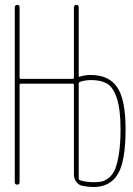

<svg xmlns="http://www.w3.org/2000/svg" viewBox="-20 -750 540 780"><path d="M299.8 -410.2V-24.4Q299.8 -20.5 304.7 -17.6Q332 -9.8 360.4 -9.8Q379.9 -9.8 393.6 -12.7Q407.2 -15.6 422.9 -28.3Q438.5 -41 447.8 -63.5Q457 -85.9 463.4 -127Q469.7 -168 469.7 -224.6Q469.7 -305.7 454.6 -351.1Q439.5 -396.5 414.6 -410.6Q389.6 -424.8 349.6 -424.8Q325.2 -424.8 303.7 -417Q299.8 -416 299.8 -410.2ZM40 -9.8V-719.7Q40 -729.5 49.8 -730Q59.6 -730.5 59.6 -719.7V-434.6Q59.6 -429.7 65.4 -429.7H275.4Q280.3 -429.7 280.3 -434.6V-719.7Q280.3 -729.5 290 -730Q299.8 -730.5 299.8 -719.7V-441.4Q299.8 -436.5 303.7 -438.5Q323.2 -445.3 349.6 -445.3Q422.9 -445.3 456.5 -395Q490.2 -344.7 490.2 -224.6Q490.2 -94.7 458.5 -42.5Q426.8 9.8 360.4 9.8Q338.9 9.8 314.5 4.9Q299.8 2 290 -11.2Q280.3 -24.4 280.3 -40V-405.3Q280.3 -410.2 275.4 -410.2H65.4Q60.5 -410.2 59.6 -405.3V-9.8Q59.6 0 49.8 0Q40 0 40 -9.8Z"/></svg>

Font: Rounded Mgen+ 1m thin
Style: Regular
Weight: 100
Designer: [Source Han Sans]
Ryoko NISHIZUKA  (kana & ideographs); Paul D. Hunt (Latin, Greek & Cyrillic); Wenlong ZHANG  (bopomofo
Version: Version 1.059.20150602